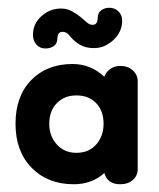

<svg xmlns="http://www.w3.org/2000/svg" viewBox="-20 -465 410 495"><path d="M170 10Q103 10 61.5 -32.5Q20 -75 20 -146Q20 -217 60.5 -258.5Q101 -300 167 -300Q214 -300 249 -267Q253 -279 264 -287Q275 -295 290 -295Q310 -295 322.5 -283.5Q335 -272 335 -256V-29Q335 -12 322.5 -1Q310 10 290 10Q257 10 249 -19Q217 10 170 10ZM177 -71Q209 -71 228 -92.5Q247 -114 247 -146Q247 -179 228 -199Q209 -219 177 -219Q146 -219 126.5 -199Q107 -179 107 -146Q107 -114 126.5 -92.5Q146 -71 177 -71ZM222 -341Q200 -341 185.5 -350Q171 -359 162 -370Q156 -378 151 -380.5Q146 -383 142 -383Q134 -383 131 -378Q128 -373 128 -367Q128 -353 119 -346.5Q110 -340 97 -340Q83 -340 74 -350Q65 -360 65 -375Q65 -404 87 -423.5Q109 -443 137 -443Q153 -443 165.5 -436Q178 -429 188 -421Q196 -414 203.5 -407.5Q211 -401 218 -401Q227 -401 229.5 -407Q232 -413 232 -419Q232 -432 241 -438.5Q250 -445 262 -445Q276 -445 285.5 -435.5Q295 -426 295 -412Q295 -383 272.5 -362Q250 -341 222 -341Z"/></svg>

Font: Dongle
Style: Bold
Weight: 700
Designer: Yanghee Ryu
Foundry: Yanghee Ryu
Version: Version 2.000